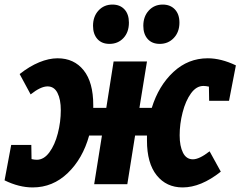

<svg xmlns="http://www.w3.org/2000/svg" viewBox="-44 -806 1052 840"><path d="M742 -214Q742 -167 756.5 -138Q771 -109 800 -109Q828 -109 873 -144L922 -55Q835 14 755 14Q684 14 641.5 -39Q599 -92 599 -191V-213H547L513 0H368L402 -213H346Q318 -112 252.5 -49Q187 14 99 14Q39 14 -24 -17L5 -172H93L94 -110Q107 -107 117 -107Q148 -107 172 -139.5Q196 -172 209 -222.5Q222 -273 222 -324Q222 -371 207.5 -399.5Q193 -428 164 -428Q134 -428 90 -393L42 -482Q85 -516 127.5 -533.5Q170 -551 208 -551Q280 -551 322 -498.5Q364 -446 364 -346V-334H421L453 -537H599L566 -334H620Q650 -431 714.5 -491Q779 -551 865 -551Q923 -551 988 -520L958 -365H871L870 -427Q856 -430 846 -430Q815 -430 791.5 -397.5Q768 -365 755 -314.5Q742 -264 742 -214ZM363 -693Q363 -734 387 -760Q411 -786 448 -786Q481 -786 500.5 -765Q520 -744 520 -707Q520 -665 496 -639.5Q472 -614 435 -614Q401 -614 382 -635.5Q363 -657 363 -693ZM583 -693Q583 -734 607 -760Q631 -786 668 -786Q701 -786 721 -765Q741 -744 741 -707Q741 -666 716.5 -640Q692 -614 655 -614Q621 -614 602 -635.5Q583 -657 583 -693Z"/></svg>

Font: Bitter Pro ExtraBold
Style: Italic
Weight: 800
Italic angle: -9°
Designer: Sol Matas, and Bitter project Authors
Foundry: Sol Matas
Version: Version 1.010